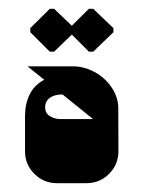

<svg xmlns="http://www.w3.org/2000/svg" viewBox="-20 -415 325 435"><path d="M102.7 -298 142.7 -336.7 181.3 -298H191.3L237 -342V-351.3L191.3 -395H181.3L142.7 -356.7L102.7 -395H92.7L48.7 -351.3V-342L92.7 -298ZM82.3 -171.7Q82.3 -185.3 92.7 -193.2Q103 -201 121.7 -201L190.7 -145.3H116Q104 -145.3 93.2 -151.8Q82.3 -158.3 82.3 -171.7ZM109 0H176Q206 0 227.2 -21.2Q248.3 -42.3 248.3 -72.3L248 -169.3Q248 -194.7 232.8 -217Q217.7 -239.3 194 -252Q170.3 -264.7 145.3 -264.7H42.3L80.3 -234.3Q58 -222.7 47.3 -201.2Q36.7 -179.7 36.7 -151.7V-72.3Q36.7 -42.3 57.8 -21.2Q79 0 109 0Z"/></svg>

Font: Jomhuria
Style: Regular
Weight: 400
Designer: Arabic design by Kourosh Beigpour, Latin design by Eben Sorkin, engineering by Lasse Fister and Khaled Hosney
Version: Version 1.0010